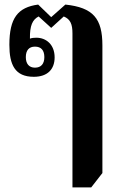

<svg xmlns="http://www.w3.org/2000/svg" viewBox="-20 -580 533 840"><path d="M297 240H379L428 177V-381C428 -499 388 -547 266 -560L204 -505L147 -560C58 -548 21 -501 21 -384C21 -297 45 -244 128 -244C189 -244 219 -278 219 -329C219 -385 182 -415 139 -415C128 -415 119 -414 111 -411C110 -468 122 -494 149 -508L204 -458L259 -508C288 -496 297 -474 297 -434ZM133 -284C107 -284 93 -301 93 -330C93 -360 107 -376 133 -376C160 -376 174 -360 174 -330C174 -301 160 -284 133 -284Z"/></svg>

Font: Noto Serif Thai Condensed
Style: Bold
Weight: 700
Width: 3
Designer: Monotype Design Team
Foundry: Monotype Imaging Inc.
Version: Version 2.002